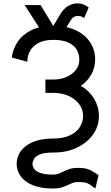

<svg xmlns="http://www.w3.org/2000/svg" viewBox="-20 -884 648 1125"><path d="M308.1 -705.6 220.2 -705.1 124.5 -854.5H217.8ZM433.6 -864.3Q452.6 -864.3 467.5 -858.2Q482.4 -852.1 491 -845.9Q499.5 -839.8 499.5 -839.8L473.1 -778.3Q473.1 -778.3 462.4 -784.7Q451.7 -791 435.5 -791Q423.3 -791 412.1 -784.2Q400.9 -777.3 393.6 -764.2L357.4 -705.1L277.8 -708L329.6 -794.4Q351.1 -832.5 378.2 -848.4Q405.3 -864.3 433.6 -864.3ZM292.5 9.8Q238.8 9.8 212.6 21.2Q186.5 32.7 178.5 48.3Q170.4 64 170.4 76.2Q170.4 88.4 178.5 103Q186.5 117.7 212.6 128.2Q238.8 138.7 292.5 139.2Q311 139.2 325.7 133.1Q340.3 127 355.5 119.1Q370.6 111.3 389.9 105.5Q409.2 99.6 436.5 99.6Q470.7 99.6 490.7 105.7Q510.7 111.8 525.1 121.3Q539.6 130.9 557.6 142.1L538.6 220.7Q519 206.1 507.1 197.8Q495.1 189.5 480.2 186Q465.3 182.6 436.5 182.6Q418.5 182.6 403.6 188.5Q388.7 194.3 373.5 201.7Q358.4 209 339.1 214.8Q319.8 220.7 292.5 220.7Q219.2 220.7 171.6 200.9Q124 181.2 100.8 148.2Q77.6 115.2 77.6 76.2Q77.6 46.9 90.6 20.3Q103.5 -6.3 130.1 -27.3Q156.7 -48.3 197.3 -60.3Q237.8 -72.3 292.5 -72.3Q348.6 -72.3 387.5 -89.8Q426.3 -107.4 446.5 -137.7Q466.8 -168 466.8 -206.1Q466.8 -234.9 453.4 -259Q439.9 -283.2 416.3 -301.5Q392.6 -319.8 360.8 -329.8Q329.1 -339.8 292.5 -339.8H246.1V-418H292.5Q335.4 -418 369.9 -433.1Q404.3 -448.2 424.6 -474.6Q444.8 -501 444.8 -534.2Q444.8 -567.9 429 -594Q413.1 -620.1 379.6 -635.3Q346.2 -650.4 292.5 -650.4Q239.3 -650.4 205.6 -632.3Q171.9 -614.3 156 -585.2Q140.1 -556.2 140.1 -522.5L48.8 -546.9Q55.2 -596.2 83 -638.4Q110.8 -680.7 162.6 -706.5Q214.4 -732.4 292.5 -732.4Q370.6 -732.4 425.3 -706.1Q480 -679.7 508.8 -635.3Q537.6 -590.8 537.6 -536.1Q537.6 -512.7 532 -490.5Q526.4 -468.3 515.4 -448.5Q504.4 -428.7 489 -411.6Q473.6 -394.5 453.6 -381.3Q478.5 -366.7 498 -347.7Q517.6 -328.6 531.2 -305.9Q544.9 -283.2 552.2 -257.6Q559.6 -231.9 559.6 -204.1Q559.6 -145 525.4 -96.4Q491.2 -47.9 430.9 -19Q370.6 9.8 292.5 9.8Z"/></svg>

Font: Giphurs
Style: Regular
Weight: 400
Version: Version 2.010